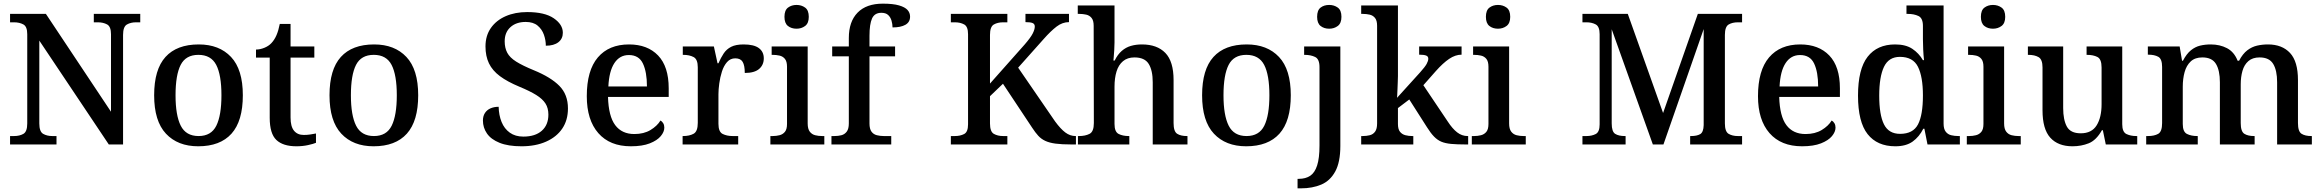

<svg xmlns="http://www.w3.org/2000/svg" viewBox="-20 -790 12691 1050"><path d="M35 0V-46H57Q87 -46 108 -58Q129 -70 129 -115V-603Q129 -645 107.5 -656.5Q86 -668 57 -668H35V-714H231L587 -179V-603Q587 -645 565.5 -656.5Q544 -668 515 -668H493V-714H747V-668H724Q695 -668 674 -656Q653 -644 653 -599V0H575L195 -568V-115Q195 -70 216 -58Q237 -46 266 -46H289V0Z M1064 10Q952 10 887.5 -59Q823 -128 823 -269Q823 -410 885 -478.5Q947 -547 1067 -547Q1179 -547 1243.5 -478.5Q1308 -410 1308 -269Q1308 -128 1246 -59Q1184 10 1064 10ZM1066 -46Q1135 -46 1163 -102.5Q1191 -159 1191 -269Q1191 -380 1162.5 -435Q1134 -490 1065 -490Q996 -490 968 -435Q940 -380 940 -269Q940 -159 968.5 -102.5Q997 -46 1066 -46Z M1601 10Q1528 10 1491.5 -24.5Q1455 -59 1455 -146V-475H1380V-519Q1402 -519 1425.5 -528.5Q1449 -538 1464 -554Q1481 -572 1492 -597.5Q1503 -623 1510 -659H1569V-536H1699V-475H1569V-147Q1569 -98 1588 -75Q1607 -52 1641 -52Q1660 -52 1676 -54.5Q1692 -57 1708 -60V-9Q1694 -3 1664.5 3.5Q1635 10 1601 10Z M2023 10Q1911 10 1846.5 -59Q1782 -128 1782 -269Q1782 -410 1844 -478.5Q1906 -547 2026 -547Q2138 -547 2202.5 -478.5Q2267 -410 2267 -269Q2267 -128 2205 -59Q2143 10 2023 10ZM2025 -46Q2094 -46 2122 -102.5Q2150 -159 2150 -269Q2150 -380 2121.5 -435Q2093 -490 2024 -490Q1955 -490 1927 -435Q1899 -380 1899 -269Q1899 -159 1927.5 -102.5Q1956 -46 2025 -46Z M2832 10Q2759 10 2712 -9Q2665 -28 2643 -60Q2621 -92 2621 -131Q2621 -155 2632 -172Q2643 -189 2662.5 -197.5Q2682 -206 2707 -206Q2708 -160 2723 -123Q2738 -86 2768 -64.5Q2798 -43 2842 -43Q2907 -43 2943 -75Q2979 -107 2979 -163Q2979 -199 2963 -224Q2947 -249 2912.5 -270.5Q2878 -292 2820 -316Q2755 -343 2714 -373.5Q2673 -404 2654 -443.5Q2635 -483 2635 -536Q2635 -595 2664.5 -637Q2694 -679 2745.5 -701.5Q2797 -724 2863 -724Q2959 -724 3008.5 -690Q3058 -656 3058 -611Q3058 -578 3033.5 -559Q3009 -540 2965 -540Q2965 -570 2954.5 -600Q2944 -630 2920 -650Q2896 -670 2855 -670Q2803 -670 2771.5 -641.5Q2740 -613 2740 -564Q2740 -528 2754 -501.5Q2768 -475 2803 -453Q2838 -431 2899 -406Q2992 -368 3039 -320.5Q3086 -273 3086 -197Q3086 -133 3055 -87Q3024 -41 2966.5 -15.5Q2909 10 2832 10Z M3430 10Q3315 10 3252 -62Q3189 -134 3189 -264Q3189 -405 3249.5 -476Q3310 -547 3420 -547Q3521 -547 3579 -486.5Q3637 -426 3637 -307V-260H3305Q3308 -154 3344.5 -105.5Q3381 -57 3449 -57Q3501 -57 3537.5 -79Q3574 -101 3592 -131Q3601 -126 3607 -116Q3613 -106 3613 -92Q3613 -69 3593.5 -45.5Q3574 -22 3533.5 -6Q3493 10 3430 10ZM3518 -317Q3518 -396 3496 -442.5Q3474 -489 3419 -489Q3369 -489 3340 -445Q3311 -401 3307 -317Z M3713 0V-46H3716Q3750 -46 3773 -58.5Q3796 -71 3796 -118V-422Q3796 -466 3773 -478Q3750 -490 3717 -490H3714V-536H3884L3904 -444H3909Q3922 -474 3937.5 -497.5Q3953 -521 3978.5 -534Q4004 -547 4047 -547Q4103 -547 4130 -527Q4157 -507 4157 -471Q4157 -435 4131.5 -413Q4106 -391 4053 -391Q4053 -432 4041.5 -451.5Q4030 -471 4001 -471Q3974 -471 3956 -450.5Q3938 -430 3928 -398.5Q3918 -367 3913.5 -333.5Q3909 -300 3909 -275V-113Q3909 -69 3932 -57.5Q3955 -46 3987 -46H4017V0Z M4193 0V-46H4206Q4225 -46 4243 -50.5Q4261 -55 4272.5 -69Q4284 -83 4284 -112V-425Q4284 -454 4272.5 -468Q4261 -482 4243 -486Q4225 -490 4206 -490H4200V-536H4397V-115Q4397 -85 4408.5 -70Q4420 -55 4438 -50.5Q4456 -46 4476 -46H4488V0ZM4336 -633Q4308 -633 4289 -648Q4270 -663 4270 -698Q4270 -734 4289.5 -748.5Q4309 -763 4336 -763Q4363 -763 4383 -748.5Q4403 -734 4403 -698Q4403 -663 4383 -648Q4363 -633 4336 -633Z M4527 0V-46H4543Q4564 -46 4581.5 -50.5Q4599 -55 4610.5 -70Q4622 -85 4622 -115V-482H4531V-536H4622V-582Q4622 -672 4670 -721Q4718 -770 4808 -770Q4864 -770 4896.5 -760.5Q4929 -751 4943 -735.5Q4957 -720 4957 -699Q4957 -669 4931.5 -654.5Q4906 -640 4861 -640Q4861 -658 4855.5 -677Q4850 -696 4837 -708Q4824 -720 4800 -720Q4763 -720 4749 -689Q4735 -658 4735 -594V-536H4875V-482H4735V-115Q4735 -85 4746 -70Q4757 -55 4775.5 -50.5Q4794 -46 4813 -46H4854V0Z M5180 0V-46H5202Q5231 -46 5252.5 -57Q5274 -68 5274 -110V-603Q5274 -645 5252.5 -656.5Q5231 -668 5202 -668H5180V-714H5489V-668H5466Q5436 -668 5415 -656Q5394 -644 5394 -599V-333L5584 -547Q5616 -584 5627.5 -606.5Q5639 -629 5639 -645Q5639 -659 5627 -664Q5615 -669 5588 -669V-714H5826V-669Q5790 -669 5758 -644.5Q5726 -620 5688 -577L5548 -420L5750 -126Q5780 -85 5806 -65.5Q5832 -46 5862 -46H5864V0H5839Q5787 0 5753 -4.5Q5719 -9 5696.5 -19.5Q5674 -30 5658 -47.5Q5642 -65 5625 -91L5465 -332L5394 -264V-115Q5394 -70 5415 -58Q5436 -46 5466 -46H5489V0Z M5875 0V-46H5881Q5915 -46 5938.5 -58Q5962 -70 5962 -117L5961 -649Q5961 -678 5949.5 -692Q5938 -706 5920 -710Q5902 -714 5883 -714H5874V-760H6075V-558Q6075 -538 6073.5 -515Q6072 -492 6070.5 -475.5Q6069 -459 6069 -459H6076Q6092 -492 6114.5 -511.5Q6137 -531 6164.5 -539Q6192 -547 6225 -547Q6308 -547 6353 -500.5Q6398 -454 6398 -352V-117Q6398 -71 6417.5 -58.5Q6437 -46 6471 -46H6474V0H6284V-340Q6284 -405 6262 -440.5Q6240 -476 6184 -476Q6146 -476 6121.5 -455.5Q6097 -435 6086 -399Q6075 -363 6075 -316V-112Q6075 -69 6097.5 -57.5Q6120 -46 6153 -46H6156V0Z M6795 10Q6683 10 6618.5 -59Q6554 -128 6554 -269Q6554 -410 6616 -478.5Q6678 -547 6798 -547Q6910 -547 6974.5 -478.5Q7039 -410 7039 -269Q7039 -128 6977 -59Q6915 10 6795 10ZM6797 -46Q6866 -46 6894 -102.5Q6922 -159 6922 -269Q6922 -380 6893.5 -435Q6865 -490 6796 -490Q6727 -490 6699 -435Q6671 -380 6671 -269Q6671 -159 6699.5 -102.5Q6728 -46 6797 -46Z M7076 240V188H7083Q7120 188 7145 171.5Q7170 155 7183 115Q7196 75 7196 6V-423Q7196 -467 7172 -478.5Q7148 -490 7115 -490H7112V-536H7310V8Q7310 97 7282 148Q7254 199 7205.5 219.5Q7157 240 7094 240ZM7249 -633Q7221 -633 7202 -648Q7183 -663 7183 -698Q7183 -734 7202 -748.5Q7221 -763 7249 -763Q7276 -763 7296 -748.5Q7316 -734 7316 -698Q7316 -663 7296 -648Q7276 -633 7249 -633Z M7424 0V-46H7433Q7453 -46 7471 -50.5Q7489 -55 7500 -70Q7511 -85 7511 -115V-649Q7511 -678 7499.5 -692Q7488 -706 7470 -710Q7452 -714 7433 -714H7424V-760H7625V-374Q7625 -361 7624 -341Q7623 -321 7622.5 -301.5Q7622 -282 7621 -268.5Q7620 -255 7620 -255L7746 -394Q7773 -424 7782 -440.5Q7791 -457 7791 -469Q7791 -482 7778.5 -486.5Q7766 -491 7741 -491V-536H7973V-491Q7939 -491 7905 -468Q7871 -445 7832 -401L7764 -324L7897 -126Q7923 -86 7949 -66Q7975 -46 8006 -46H8009V0H7995Q7948 0 7916 -3Q7884 -6 7862.5 -15Q7841 -24 7822.5 -43Q7804 -62 7784 -94L7687 -246L7625 -199V-112Q7625 -83 7636.5 -69Q7648 -55 7666 -50.5Q7684 -46 7703 -46H7709V0Z M8029 0V-46H8042Q8061 -46 8079 -50.5Q8097 -55 8108.5 -69Q8120 -83 8120 -112V-425Q8120 -454 8108.5 -468Q8097 -482 8079 -486Q8061 -490 8042 -490H8036V-536H8233V-115Q8233 -85 8244.5 -70Q8256 -55 8274 -50.5Q8292 -46 8312 -46H8324V0ZM8172 -633Q8144 -633 8125 -648Q8106 -663 8106 -698Q8106 -734 8125.5 -748.5Q8145 -763 8172 -763Q8199 -763 8219 -748.5Q8239 -734 8239 -698Q8239 -663 8219 -648Q8199 -633 8172 -633Z M8634 0V-46H8656Q8685 -46 8706.5 -57Q8728 -68 8728 -110V-603Q8728 -645 8706.5 -656.5Q8685 -668 8656 -668H8634V-714H8882L9075 -172L9265 -714H9507V-668H9484Q9454 -668 9433.5 -656Q9413 -644 9413 -599V-115Q9413 -70 9433.5 -58Q9454 -46 9484 -46H9507V0H9223V-46H9228Q9260 -46 9278 -56.5Q9296 -67 9297 -106V-631L9077 0H9019L8794 -630V-115Q8794 -70 8813 -58Q8832 -46 8866 -46H8870V0Z M9835 10Q9720 10 9657 -62Q9594 -134 9594 -264Q9594 -405 9654.5 -476Q9715 -547 9825 -547Q9926 -547 9984 -486.5Q10042 -426 10042 -307V-260H9710Q9713 -154 9749.5 -105.5Q9786 -57 9854 -57Q9906 -57 9942.5 -79Q9979 -101 9997 -131Q10006 -126 10012 -116Q10018 -106 10018 -92Q10018 -69 9998.5 -45.5Q9979 -22 9938.5 -6Q9898 10 9835 10ZM9923 -317Q9923 -396 9901 -442.5Q9879 -489 9824 -489Q9774 -489 9745 -445Q9716 -401 9712 -317Z M10345 10Q10246 10 10193.5 -56.5Q10141 -123 10141 -267Q10141 -412 10193.5 -479.5Q10246 -547 10344 -547Q10402 -547 10438 -523Q10474 -499 10496 -461H10502Q10499 -487 10497.5 -519Q10496 -551 10496 -575V-648Q10496 -691 10471.5 -702.5Q10447 -714 10414 -714H10406V-760H10609V-114Q10609 -85 10620.5 -70Q10632 -55 10650.5 -50.5Q10669 -46 10691 -46H10698V0H10521L10504 -86H10498Q10476 -42 10440 -16Q10404 10 10345 10ZM10371 -58Q10442 -58 10469 -109.5Q10496 -161 10496 -268Q10496 -370 10469 -424.5Q10442 -479 10370 -479Q10309 -479 10283 -424.5Q10257 -370 10257 -267Q10257 -162 10283 -110Q10309 -58 10371 -58Z M10736 0V-46H10749Q10768 -46 10786 -50.5Q10804 -55 10815.5 -69Q10827 -83 10827 -112V-425Q10827 -454 10815.5 -468Q10804 -482 10786 -486Q10768 -490 10749 -490H10743V-536H10940V-115Q10940 -85 10951.5 -70Q10963 -55 10981 -50.5Q10999 -46 11019 -46H11031V0ZM10879 -633Q10851 -633 10832 -648Q10813 -663 10813 -698Q10813 -734 10832.5 -748.5Q10852 -763 10879 -763Q10906 -763 10926 -748.5Q10946 -734 10946 -698Q10946 -663 10926 -648Q10906 -633 10879 -633Z M11314 10Q11235 10 11192.5 -37Q11150 -84 11150 -187V-421Q11150 -465 11128.5 -477.5Q11107 -490 11073 -490H11070V-536H11263V-199Q11263 -135 11283 -98Q11303 -61 11359 -61Q11419 -61 11446 -104.5Q11473 -148 11473 -220V-421Q11473 -467 11450 -478.5Q11427 -490 11394 -490H11391V-536H11586V-111Q11586 -68 11609 -57Q11632 -46 11663 -46H11668V0H11496L11480 -78H11475Q11444 -23 11403 -6.5Q11362 10 11314 10Z M11717 0V-46H11727Q11761 -46 11782.5 -58Q11804 -70 11804 -117V-424Q11804 -468 11783 -479.5Q11762 -491 11729 -491H11726V-536H11900L11913 -458H11918Q11938 -496 11961.5 -515Q11985 -534 12012 -540.5Q12039 -547 12070 -547Q12120 -547 12159 -526.5Q12198 -506 12217 -458H12225Q12245 -496 12270 -515Q12295 -534 12323.5 -540.5Q12352 -547 12383 -547Q12460 -547 12503.5 -500.5Q12547 -454 12547 -352V-117Q12547 -71 12566.5 -58.5Q12586 -46 12620 -46H12623V0H12433V-340Q12433 -405 12411.5 -440.5Q12390 -476 12337 -476Q12299 -476 12276 -456Q12253 -436 12243.5 -402.5Q12234 -369 12234 -329V-117Q12234 -71 12253.5 -58.5Q12273 -46 12307 -46H12310V0H12120V-340Q12120 -405 12098.5 -440.5Q12077 -476 12024 -476Q11984 -476 11960.5 -454Q11937 -432 11927 -395.5Q11917 -359 11917 -316V-112Q11917 -69 11940 -57.5Q11963 -46 11996 -46H11999V0Z"/></svg>

Font: Noto Serif Khojki Medium
Style: Regular
Weight: 500
Version: Version 2.003